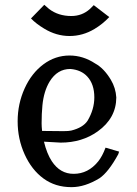

<svg xmlns="http://www.w3.org/2000/svg" viewBox="-20 -770 571 802"><path d="M109.4 -692.9 165 -750Q181.6 -735.8 184.6 -732.9Q223.1 -703.1 277.8 -703.1Q322.8 -703.1 355.5 -732.4L371.6 -748.5L436.5 -698.7Q408.7 -669.4 374.5 -648.9Q325.7 -619.6 270.5 -619.6Q215.3 -619.6 164.6 -650.4Q131.3 -670.4 109.4 -692.9ZM53.7 -263.2Q53.7 -336.4 83 -400.9Q111.8 -464.4 161.6 -501.5Q210.9 -538.1 270.5 -538.1Q327.1 -538.1 377.4 -504.9Q414.1 -484.9 442.9 -437Q463.4 -402.8 465.8 -362.8Q465.3 -276.4 388.2 -221.2Q322.8 -174.3 233.4 -174.3Q232.4 -174.3 163.6 -178.2Q175.8 -127.9 196.3 -96.7Q231 -43.9 287.1 -43.9H288.1Q348.1 -43.9 390.1 -95.7Q407.2 -116.7 420.9 -153.3L477.5 -136.7Q475.6 -128.9 474.1 -126Q433.1 -50.8 395.5 -25.4Q334.5 11.7 279.3 11.7H277.8Q210.9 11.7 161.6 -24.4Q112.3 -60.5 83 -125Q53.7 -189.5 53.7 -263.2ZM374 -363.3Q374 -418.5 344.7 -450.2Q319.3 -478 274.4 -481.9H273.4Q219.7 -481.9 187.5 -429.7Q163.1 -389.6 157.2 -330.1Q153.8 -295.4 153.8 -254.9Q153.8 -241.2 155.8 -223.1Q200.2 -222.2 244.6 -222.2Q267.6 -222.2 277.3 -224.6Q326.7 -236.8 345.7 -265.6Q374 -313 374 -363.3Z"/></svg>

Font: Modern Antiqua
Style: Regular
Weight: 500
Version: Version 1.0